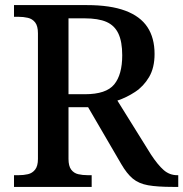

<svg xmlns="http://www.w3.org/2000/svg" viewBox="-20 -734 720 754"><path d="M35 0V-46H53Q73 -46 90 -50Q107 -54 118 -68Q129 -82 129 -110V-603Q129 -632 118 -646Q107 -660 89.5 -664Q72 -668 53 -668H35V-714H321Q413 -714 472 -692Q531 -670 559 -627.5Q587 -585 587 -522Q587 -468 565.5 -431.5Q544 -395 510.5 -373Q477 -351 441 -339L573 -127Q600 -86 623 -66Q646 -46 676 -46H680V0H659Q598 0 561.5 -6.5Q525 -13 501.5 -32.5Q478 -52 456 -90L326 -313H249V-110Q249 -82 259.5 -68Q270 -54 287 -50Q304 -46 325 -46H340V0ZM314 -364Q397 -364 428.5 -402.5Q460 -441 460 -517Q460 -570 445 -602Q430 -634 398 -648Q366 -662 312 -662H249V-364Z"/></svg>

Font: Noto Rashi Hebrew Medium
Style: Regular
Weight: 500
Version: Version 1.006